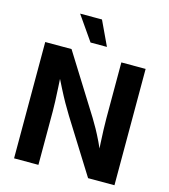

<svg xmlns="http://www.w3.org/2000/svg" viewBox="-134 -1054 1023 1160"><g transform="rotate(15 377.0 -474.0)"><path d="M63 0V-727.5H227.5L458.5 -358.4Q474.6 -332.5 492.2 -300.5Q509.8 -268.6 528.6 -229.5Q547.4 -190.4 565.9 -144.5L549.8 -135.7Q546.9 -174.8 544.4 -220Q542 -265.1 540.5 -306.6Q539.1 -348.1 539.1 -376V-727.5H690.9V0H525.9L316.4 -334.5Q295.4 -368.7 275.6 -403.6Q255.9 -438.5 234.1 -481.4Q212.4 -524.4 183.6 -581.5L204.1 -585.4Q207 -532.2 209.7 -484.1Q212.4 -436 213.9 -397.5Q215.3 -358.9 215.3 -335V0ZM328.1 -795.4 222.2 -947.8H358.9L430.7 -795.4Z"/></g></svg>

Font: Inter 18pt
Style: Bold
Weight: 700
Designer: Rasmus Andersson
Foundry: rsms
Version: Version 4.001;git-66647c0bb